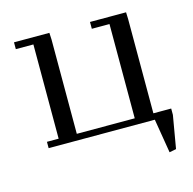

<svg xmlns="http://www.w3.org/2000/svg" viewBox="-89 -529 763 758"><g transform="rotate(-15 292.0 -150.0)"><path d="M32.2 -411.1V-439H176.8L178.2 -411.1V-25.9H415V-411.1H342.8V-439H490.2L491.2 -411.1V-25.9H564V0L541 133.8L513.2 139.2L490.2 0H56.2V-25.9H104V-411.1Z"/></g></svg>

Font: Dehuti
Style: Book
Weight: 400
Version: Version 1.2